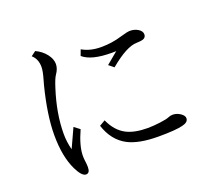

<svg xmlns="http://www.w3.org/2000/svg" viewBox="-130 -933 1260 1133"><g transform="rotate(-20 500.0 -366.5)"><path d="M252.9 -262.2 288.1 -235.4Q246.6 -143.6 246.6 -82.5Q246.6 -67.9 248.5 -52.2Q252 -29.3 252 -10.7Q252 26.9 227.5 26.9Q201.2 26.9 171.9 -33.2Q129.9 -120.1 129.9 -255.4Q129.9 -380.4 173.8 -553.2Q176.8 -564.5 182.6 -585Q196.8 -633.3 196.8 -659.7Q196.8 -709.5 164.1 -738.3L193.8 -760.3Q233.4 -741.7 258.3 -710Q282.7 -678.2 282.7 -647.5Q282.7 -617.7 261.7 -587.9Q248.5 -569.3 231.4 -515.1Q184.6 -370.1 184.6 -242.7Q184.6 -191.9 197.8 -142.1ZM569.8 -535.2 643.1 -596.2Q624.5 -595.7 615.7 -595.7Q487.8 -595.7 436 -641.1L449.7 -678.2Q499 -648.9 569.3 -648.9Q636.7 -648.9 700.2 -668.5Q742.2 -681.2 759.8 -681.2Q787.6 -681.2 810.1 -667.5Q833 -653.3 833 -632.8Q833 -613.3 814.5 -606.4Q800.3 -601.6 772.9 -601.1Q710 -600.6 601.1 -509.8ZM439 -235.8Q471.7 -162.1 530.8 -131.8Q582 -106 662.1 -106Q698.2 -106 741.5 -111.6Q784.7 -117.2 799.3 -124Q812 -129.9 827.1 -129.9Q853 -129.9 876 -113.8Q897 -99.1 897 -82.5Q897 -57.6 857.9 -48.3Q813 -37.1 706.1 -37.1Q583 -37.1 514.2 -73.2Q435.1 -115.2 402.8 -214.8Z"/></g></svg>

Font: BIZ UDMincho
Style: Regular
Weight: 400
Monospace: yes
Designer: TypeBank Co., Ltd.
Foundry: Morisawa Inc.
Version: Version 1.06